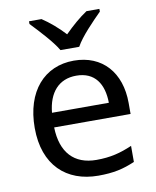

<svg xmlns="http://www.w3.org/2000/svg" viewBox="-86 -832 737 908"><g transform="rotate(-10 282.0 -378.0)"><path d="M239 -606H329C353 -651 416 -715 454 -753V-766H392C357 -743 319 -710 283 -674C250 -710 211 -743 176 -766H116V-753C152 -715 213 -651 239 -606ZM292 -546C150 -546 55 -440 55 -264C55 -85 160 10 313 10C386 10 434 -1 489 -25V-102C433 -78 385 -65 317 -65C210 -65 149 -130 146 -251H513V-304C513 -450 429 -546 292 -546ZM291 -474C380 -474 420 -412 421 -321H148C157 -417 207 -474 291 -474Z"/></g></svg>

Font: Noto Sans Tifinagh Agraw Imazighen
Style: Regular
Weight: 400
Designer: JamraPatel
Foundry: JamraPatel LLC
Version: Version 2.006